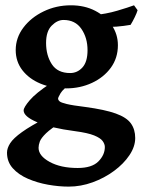

<svg xmlns="http://www.w3.org/2000/svg" viewBox="-20 -463 530 710"><path d="M480 47.4Q480 79.1 458.7 110.8Q437.5 142.6 401.9 168.9Q366.2 195.3 322.5 211.2Q278.8 227.1 233.9 227.1Q197.3 227.1 157.5 220Q117.7 212.9 83.3 198Q48.8 183.1 27.3 159.2Q5.9 135.3 5.9 101.6Q5.9 85 17.6 66.7Q29.3 48.3 61.3 25.4Q93.3 2.4 152.8 -28.3Q152.8 -28.3 166.5 -27.3Q180.2 -26.4 194.3 -23.2Q208.5 -20 210 -13.7Q168.5 12.2 150.1 30Q131.8 47.9 127.2 60.5Q122.6 73.2 122.6 83.5Q122.6 113.3 163.6 135.7Q204.6 158.2 267.1 158.2Q319.8 158.2 343.8 134Q367.7 109.9 367.7 80.6Q367.7 69.8 359.6 58.6Q351.6 47.4 328.1 37.8Q304.7 28.3 257.3 22Q167.5 10.3 117.4 -11Q67.4 -32.2 67.4 -54.7Q67.4 -65.9 90.1 -92.5Q112.8 -119.1 165.5 -153.8L251 -161.6Q212.9 -133.8 203.9 -118.2Q194.8 -102.5 194.8 -98.6Q194.8 -93.3 200.2 -88.4Q205.6 -83.5 226.8 -78.4Q248 -73.2 295.9 -67.4Q368.2 -57.6 408.2 -43.2Q448.2 -28.8 464.1 -6.6Q480 15.6 480 47.4ZM488.8 -425.3Q486.3 -416 478.3 -399.4Q470.2 -382.8 462.9 -371.1Q438 -366.7 410.6 -364.5Q383.3 -362.3 344.2 -363.8L326.7 -407.2Q372.1 -411.1 413.3 -423.3Q454.6 -435.5 475.6 -443.4ZM416 -295.9Q416 -248.5 389.9 -212.6Q363.8 -176.8 320.1 -156.5Q276.4 -136.2 225.1 -136.2Q171.9 -136.2 129.6 -153.8Q87.4 -171.4 62.7 -203.4Q38.1 -235.4 38.1 -277.8Q38.1 -323.2 66.4 -360.8Q94.7 -398.4 141.4 -420.9Q188 -443.4 242.2 -443.4Q293 -443.4 332 -423.1Q371.1 -402.8 393.6 -369.4Q416 -335.9 416 -295.9ZM303.7 -277.3Q303.7 -323.2 281 -356.2Q258.3 -389.2 214.8 -389.2Q191.9 -389.2 171.1 -368.2Q150.4 -347.2 150.4 -304.2Q150.4 -258.3 171.6 -225.6Q192.9 -192.9 239.3 -192.9Q266.1 -192.9 284.9 -213.6Q303.7 -234.4 303.7 -277.3Z"/></svg>

Font: Namdhinggo
Style: Bold
Weight: 700
Designer: Victor Gaultney
Foundry: SIL International
Version: Version 3.001